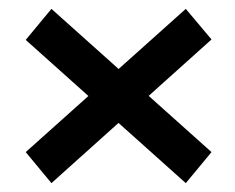

<svg xmlns="http://www.w3.org/2000/svg" viewBox="-20 -507 530 433"><path d="M399 -487 38 -164 96 -94 457 -418ZM96 -487 38 -417 399 -94 457 -164Z"/></svg>

Font: Exo 2 SemiBold
Style: Regular
Weight: 600
Designer: Natanael Gama
Foundry: Natanael Gama
Version: Version 2.010